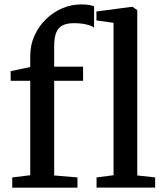

<svg xmlns="http://www.w3.org/2000/svg" viewBox="-20 -850 738 870"><path d="M35.5 0.5V-46L117 -56V-484H28.5L28 -527.5L117 -546.5V-596Q117 -646 136.2 -688.5Q155.5 -731 188.2 -763Q221 -795 262.2 -812.5Q303.5 -830 348 -830Q371.5 -830 385 -827.2Q398.5 -824.5 406.5 -821.5L406 -725Q396 -733 371.8 -739Q347.5 -745 314.5 -745Q283.5 -745 264 -735.2Q244.5 -725.5 235 -702.8Q225.5 -680 225.5 -641V-548H356.5V-484H225.5V-55L331 -46V0.5ZM494.5 -56V-746.5L417 -757.5V-798L576.5 -819H580.5L602 -804V-55L683 -46V0H417.5V-46Z"/></svg>

Font: Merriweather 36pt Medium
Style: Regular
Weight: 500
Version: Version 2.100